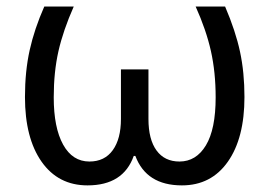

<svg xmlns="http://www.w3.org/2000/svg" viewBox="-20 -556 822 586"><path d="M247.1 9.8Q157.7 9.8 106.9 -62.5Q56.2 -134.8 56.2 -259.8Q56.2 -338.4 70.6 -403.1Q85 -467.8 115.2 -536.1H205.1Q172.9 -463.4 158.4 -399.9Q144 -336.4 144 -258.8Q144 -166.5 172.6 -114.7Q201.2 -63 252.9 -63Q299.3 -63 324.2 -97.7Q349.1 -132.3 349.1 -192.9V-344.2H433.1V-192.9Q433.1 -130.4 457.8 -96.7Q482.4 -63 527.8 -63Q578.6 -63 608.4 -112.3Q638.2 -161.6 638.2 -258.8Q638.2 -335.4 623.8 -399.9Q609.4 -464.4 577.1 -536.1H667Q699.2 -460.9 712.6 -397.9Q726.1 -335 726.1 -259.8Q726.1 -134.3 675.3 -62.3Q624.5 9.8 535.2 9.8Q426.8 9.8 393.1 -80.1H388.2Q356.4 9.8 247.1 9.8Z"/></svg>

Font: Noto Sans Southeast Asian
Style: Regular
Weight: 400
Designer: Monotype Design Team
Foundry: Monotype Imaging Inc.
Version: Version 1.06 uh; ttfautohint (v1.4.1)